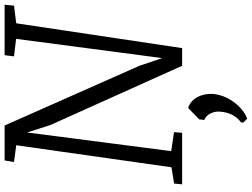

<svg xmlns="http://www.w3.org/2000/svg" viewBox="-146 -640 1061 808"><g transform="rotate(-90 384.0 -236.5)"><path d="M11.7 0H228.5L231.4 -34.2L151.4 -45.9L230 -652.3L261.2 -554.7L510.7 0H585L689.5 -698.2L763.7 -707.5L767.6 -747.1H555.2L550.3 -707.5L624 -698.7L543 -84L510.7 -179.7L259.3 -747.1H112.3L105.5 -707.5L176.3 -698.2L83.5 -44.9L15.1 -33.7ZM285.2 71.8 282.7 93.3C304.2 100.6 319.8 129.9 317.9 156.7C315.4 200.2 297.4 230 272.5 247.6L271.5 257.3L287.6 273.4C323.2 263.7 385.7 206.1 392.1 130.4C395.5 82.5 373.5 37.1 333 25.4Z"/></g></svg>

Font: Merriweather
Style: Light Italic
Weight: 300
Italic angle: -7.5°
Designer: Eben Sorkin
Foundry: Eben Sorkin
Version: Version 1.001